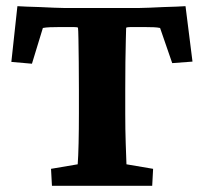

<svg xmlns="http://www.w3.org/2000/svg" viewBox="-20 -599 659 619"><path d="M578.1 -579.1 600.6 -400.4 535.2 -395.5 496.1 -508.8Q487.3 -510.7 475.6 -511.2Q463.9 -511.7 449.2 -511.7H418Q409.2 -511.7 399.9 -511.7Q390.6 -511.7 386.7 -509.8Q386.7 -503.9 385.7 -473.1Q384.8 -442.4 384.3 -399.4Q383.8 -356.4 383.8 -310.5V-233.4Q383.8 -180.7 385.3 -137.2Q386.7 -93.8 387.7 -69.3L473.6 -54.7L470.7 0H147.5L144.5 -54.7L230.5 -69.3Q232.4 -93.8 233.4 -137.2Q234.4 -180.7 234.4 -233.4V-310.5Q234.4 -356.4 233.9 -399.4Q233.4 -442.4 232.9 -473.1Q232.4 -503.9 231.4 -509.8Q228.5 -511.7 218.8 -511.7Q209 -511.7 201.2 -511.7H168.9Q154.3 -511.7 141.1 -511.2Q127.9 -510.7 118.2 -508.8L83 -393.6L16.6 -399.4L36.1 -579.1Q46.9 -578.1 66.4 -577.6Q85.9 -577.1 108.9 -576.2Q131.8 -575.2 153.3 -574.2Q174.8 -573.2 188.5 -573.2H426.8Q440.4 -573.2 461.9 -574.2Q483.4 -575.2 506.3 -576.2Q529.3 -577.1 548.3 -577.6Q567.4 -578.1 578.1 -579.1Z"/></svg>

Font: Crimson Pro ExtraBold
Style: Regular
Weight: 800
Designer: Jacques Le Bailly
Foundry: Baron von Fonthausen
Version: Version 1.003